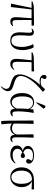

<svg xmlns="http://www.w3.org/2000/svg" viewBox="1615 -2460 1072 4342"><g transform="rotate(90 2151.0 -289.0)"><path d="M467 14Q417 14 393 -16Q369 -46 369 -107Q369 -128 370 -152.5Q371 -177 373 -206.5Q375 -236 378 -273.5Q381 -311 384.5 -359Q388 -407 392 -467H194L139 0H70L63 -5L158 -467H11L14 -487Q25 -492 41 -497.5Q57 -503 74.5 -507.5Q92 -512 108.5 -514.5Q125 -517 135 -517L559 -523V-472L553 -467H433Q433 -417 433 -372Q433 -327 433 -285.5Q433 -244 433.5 -205.5Q434 -167 434 -130Q434 -73 446.5 -53.5Q459 -34 496 -34Q515 -34 532 -38Q549 -42 563 -51L570 -38Q559 -21 543 -9.5Q527 2 507.5 8Q488 14 467 14Z M898 14Q803 14 757 -38Q711 -90 711 -199Q711 -246 713.5 -280.5Q716 -315 718 -347.5Q720 -380 720 -420Q720 -450 710.5 -464.5Q701 -479 680 -479Q669 -479 657.5 -475Q646 -471 633 -463L626 -475Q645 -498 666 -508.5Q687 -519 711 -519Q748 -519 768 -495.5Q788 -472 788 -429Q788 -398 786.5 -373.5Q785 -349 783 -325.5Q781 -302 779.5 -273.5Q778 -245 778 -204Q778 -136 791 -93Q804 -50 831.5 -30.5Q859 -11 903 -11Q975 -11 1008 -68.5Q1041 -126 1041 -254Q1041 -299 1032.5 -345.5Q1024 -392 1010 -433.5Q996 -475 976 -504L1047 -515L1053 -510Q1072 -480 1085 -439.5Q1098 -399 1105.5 -354Q1113 -309 1113 -262Q1113 -175 1087.5 -113Q1062 -51 1014 -18.5Q966 14 898 14Z M1426 14Q1368 14 1339.5 -20Q1311 -54 1311 -123Q1311 -141 1313 -173Q1315 -205 1319.5 -249Q1324 -293 1330.5 -348Q1337 -403 1344 -467H1162L1165 -487Q1178 -493 1194.5 -498.5Q1211 -504 1227.5 -508Q1244 -512 1259 -514.5Q1274 -517 1286 -517L1594 -523V-472L1587 -467H1387Q1386 -445 1384 -413.5Q1382 -382 1381.5 -345Q1381 -308 1380 -269.5Q1379 -231 1378.5 -196Q1378 -161 1378 -133Q1378 -81 1395.5 -57.5Q1413 -34 1452 -34Q1481 -34 1505 -45Q1529 -56 1549 -78L1561 -66Q1530 -23 1498.5 -4.5Q1467 14 1426 14Z M1944 227 1932 215Q1960 188 1974.5 160Q1989 132 1989 106Q1989 79 1978.5 61.5Q1968 44 1941 30Q1914 16 1863 2Q1786 -20 1742 -46Q1698 -72 1680 -109Q1662 -146 1662 -202Q1662 -247 1677 -298.5Q1692 -350 1722 -408Q1752 -466 1796.5 -529.5Q1841 -593 1899 -662Q1880 -655 1860 -651.5Q1840 -648 1816 -648Q1751 -648 1712.5 -676Q1674 -704 1674 -751Q1674 -776 1687.5 -790.5Q1701 -805 1724 -805Q1743 -805 1755 -793.5Q1767 -782 1767 -764Q1767 -752 1759.5 -734.5Q1752 -717 1738 -696Q1752 -684 1775 -678Q1798 -672 1826 -672Q1853 -672 1878 -677Q1903 -682 1925 -692Q1941 -709 1953 -722.5Q1965 -736 1976.5 -748Q1988 -760 2001 -774L2054 -728V-719Q1973 -656 1907.5 -589.5Q1842 -523 1795.5 -458Q1749 -393 1723.5 -334Q1698 -275 1698 -227Q1698 -196 1707.5 -172.5Q1717 -149 1738.5 -130.5Q1760 -112 1795.5 -96Q1831 -80 1885 -65Q1946 -47 1980.5 -29Q2015 -11 2028.5 13Q2042 37 2042 73Q2042 109 2018 147Q1994 185 1944 227Z M2279 14Q2219 14 2175 -18Q2131 -50 2107.5 -109.5Q2084 -169 2084 -250Q2084 -377 2140 -450.5Q2196 -524 2295 -524Q2345 -524 2384.5 -498.5Q2424 -473 2446 -429H2448L2453 -509L2528 -515L2534 -510Q2526 -474 2519.5 -429Q2513 -384 2508.5 -337Q2504 -290 2501 -246Q2498 -202 2498 -167Q2498 -113 2502.5 -84Q2507 -55 2520 -44Q2533 -33 2556 -33Q2567 -33 2580.5 -36.5Q2594 -40 2606 -47L2612 -35Q2595 -11 2571.5 1.5Q2548 14 2522 14Q2483 14 2462 -12Q2441 -38 2438 -91H2436Q2420 -59 2395.5 -35.5Q2371 -12 2341 1Q2311 14 2279 14ZM2298 -20Q2339 -20 2375 -49Q2411 -78 2434 -130Q2434 -165 2434.5 -197.5Q2435 -230 2436 -262.5Q2437 -295 2438.5 -327.5Q2440 -360 2443 -394Q2421 -446 2384.5 -473Q2348 -500 2301 -500Q2254 -500 2222.5 -473.5Q2191 -447 2175.5 -393Q2160 -339 2160 -256Q2160 -179 2176 -126.5Q2192 -74 2223 -47Q2254 -20 2298 -20ZM2306 -572 2293 -579 2353 -738Q2362 -761 2369 -770Q2376 -779 2392 -779Q2405 -779 2415.5 -771Q2426 -763 2437 -744V-736Z M2724 221 2717 216Q2714 182 2712 147Q2710 112 2709.5 67Q2709 22 2709 -41Q2709 -57 2708.5 -96Q2708 -135 2707.5 -186Q2707 -237 2707 -290.5Q2707 -344 2706.5 -391.5Q2706 -439 2705.5 -471Q2705 -503 2705 -509L2776 -515L2782 -510Q2780 -471 2779 -415.5Q2778 -360 2777 -298Q2776 -236 2775.5 -175.5Q2775 -115 2775 -65Q2792 -47 2820 -36Q2848 -25 2878 -25Q2944 -25 2983 -62Q3022 -99 3022 -161Q3022 -180 3021.5 -210.5Q3021 -241 3020.5 -277.5Q3020 -314 3019.5 -351.5Q3019 -389 3018.5 -422Q3018 -455 3017.5 -478.5Q3017 -502 3017 -509L3088 -515L3094 -510Q3092 -473 3090.5 -433Q3089 -393 3088 -353Q3087 -313 3086.5 -273.5Q3086 -234 3085.5 -196Q3085 -158 3085 -122Q3085 -86 3090.5 -65Q3096 -44 3108 -35Q3120 -26 3141 -26Q3152 -26 3165 -30Q3178 -34 3190 -41L3197 -29Q3179 -8 3157.5 3Q3136 14 3111 14Q3086 14 3068 3.5Q3050 -7 3040.5 -29Q3031 -51 3027 -87H3025Q3005 -39 2966 -12.5Q2927 14 2876 14Q2847 14 2820 4.5Q2793 -5 2777 -21H2775Q2775 13 2777 54Q2779 95 2783 136.5Q2787 178 2792 215Z M3469 14Q3409 14 3365 -4.5Q3321 -23 3296 -56.5Q3271 -90 3271 -135Q3271 -184 3300.5 -218.5Q3330 -253 3385 -267V-268Q3335 -281 3307.5 -310Q3280 -339 3280 -380Q3280 -423 3306 -455Q3332 -487 3378.5 -505Q3425 -523 3486 -523Q3575 -523 3627.5 -491Q3680 -459 3680 -404Q3680 -376 3666 -360.5Q3652 -345 3627 -345Q3604 -345 3591 -356Q3578 -367 3578 -388Q3578 -397 3581 -406Q3584 -415 3592.5 -429.5Q3601 -444 3615 -468Q3597 -484 3565.5 -491.5Q3534 -499 3492 -499Q3425 -499 3385.5 -469Q3346 -439 3346 -387Q3346 -346 3367 -320Q3388 -294 3433 -279Q3456 -301 3472 -309Q3488 -317 3505 -317Q3527 -317 3540 -304Q3553 -291 3553 -270Q3553 -248 3539.5 -235Q3526 -222 3502 -222Q3487 -222 3469.5 -230.5Q3452 -239 3432 -258Q3391 -244 3368.5 -216Q3346 -188 3346 -148Q3346 -98 3383 -68.5Q3420 -39 3485 -39Q3525 -39 3558 -47Q3591 -55 3618 -69.5Q3645 -84 3663 -105L3676 -94Q3651 -57 3620 -33Q3589 -9 3551.5 2.5Q3514 14 3469 14Z M3986 14Q3920 14 3870 -18Q3820 -50 3792.5 -107Q3765 -164 3765 -239Q3765 -325 3798.5 -387.5Q3832 -450 3894.5 -484.5Q3957 -519 4044 -520L4263 -523V-472L4257 -467L4079 -476V-475Q4121 -456 4150.5 -422Q4180 -388 4196 -342.5Q4212 -297 4212 -244Q4212 -170 4182.5 -112Q4153 -54 4102 -20Q4051 14 3986 14ZM3985 -11Q4059 -11 4098 -70Q4137 -129 4137 -238Q4137 -322 4115 -381.5Q4093 -441 4049 -476L4039 -475Q3942 -475 3890 -413.5Q3838 -352 3838 -240Q3838 -172 3856.5 -120Q3875 -68 3908 -39.5Q3941 -11 3985 -11Z"/></g></svg>

Font: Literata 60pt Light
Style: Regular
Weight: 300
Designer: Latin by Veronika Burian and Jose Scaglione. Greek by Irene Vlachou. Cyrillic by Vera Evstafieva.
Foundry: TypeTogether
Version: Version 3.103;gftools[0.9.29]